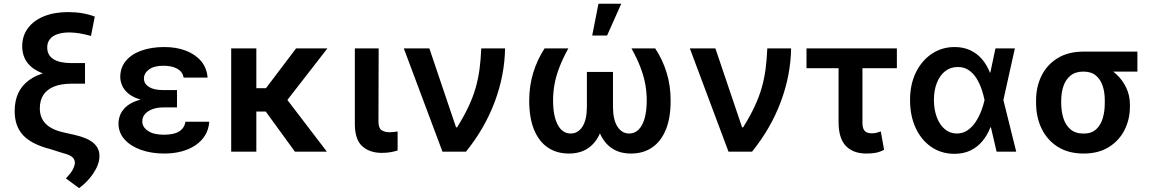

<svg xmlns="http://www.w3.org/2000/svg" viewBox="-20 -801 6088 1014"><path d="M480.5 -713.4 460.6 -611.2Q394.9 -629.6 346.9 -629.6Q309.3 -629.6 283 -620.4Q256.7 -611.2 243.1 -593.6Q229.4 -576 229.4 -550.4Q229.4 -509.6 261.9 -488.8Q294.4 -468 355.5 -468H429V-392H353Q271 -392 213.8 -411Q156.6 -430 127 -466.8Q97.3 -503.6 97.3 -556.8Q97.3 -611.9 127.5 -652.3Q157.7 -692.8 212.4 -715Q267 -737.2 340.6 -737.2Q378.6 -737.2 414.2 -731.2Q449.9 -725.1 480.5 -713.4ZM355.5 -433.2H429V-359H358.3Q304 -359 266.5 -344.3Q229 -329.5 209.7 -300.6Q190.3 -271.7 190.3 -228.7Q190.3 -179.7 220.5 -148.3Q250.7 -116.8 313.2 -102.3L370.4 -89.5Q442.8 -73.2 474.3 -45.3Q505.7 -17.4 505.3 24.1Q505 52.6 490.9 82.6Q476.9 112.6 452.9 141Q429 169.4 397.7 192.5L327.8 141Q355.1 113.3 365.2 92.9Q375.4 72.4 375.4 58.9Q375.4 40.1 361 28.1Q346.6 16 314.6 8.2L245.7 -13.5Q147.4 -38.7 102.5 -86.3Q57.5 -133.9 57.5 -214.5Q57.5 -322.4 133.5 -377.8Q209.5 -433.2 355.5 -433.2Z M817.1 -285.2H914.8V-233.7H841.6Q811.1 -233.7 786.2 -224.8Q761.4 -215.9 746.4 -199.4Q731.5 -182.9 731.5 -159.4Q731.5 -130 761.5 -109.7Q791.5 -89.5 845.2 -89.5Q898.4 -89.5 926 -106.7Q953.5 -123.9 959.5 -158H1085.2Q1082.4 -117.9 1063.2 -86.5Q1044 -55 1011.9 -33.6Q979.8 -12.1 938 -1.1Q896.3 9.9 848.7 9.9Q779.8 9.9 725 -9.4Q670.1 -28.8 638 -64.5Q605.8 -100.1 605.8 -148.4Q605.8 -174.7 617 -199.2Q628.2 -223.7 652.9 -243.1Q677.6 -262.4 718 -273.8Q758.5 -285.2 817.1 -285.2ZM914.8 -263.5H817.1Q761.4 -263.5 722.8 -274.9Q684.3 -286.2 660.5 -305Q636.7 -323.9 626.1 -347.1Q615.4 -370.4 615.1 -394.2Q615.4 -444.6 645.1 -479.9Q674.7 -515.3 727.3 -533.9Q779.8 -552.6 848 -552.6Q911.6 -552.6 961.6 -533.4Q1011.7 -514.2 1042.1 -478.2Q1072.4 -442.1 1076.3 -391.3H949.6Q944.6 -421.9 916.4 -437.9Q888.1 -453.8 842.7 -453.8Q794 -453.8 767.2 -434.3Q740.4 -414.8 740.1 -386.4Q740.4 -358.7 766.5 -342Q792.6 -325.3 841.6 -325.3H914.8Z M1333.8 -545.5V0H1201V-545.5ZM1709.2 -545.5 1450.3 -212H1305.8L1288.4 -335.2H1384.6L1543.7 -545.5ZM1537.6 0 1373.9 -225.1 1478 -299 1706.3 0Z M1854 -545.5H1979.8L1978.7 -158.7Q1979 -124.3 1995.4 -113.5Q2011.7 -102.6 2037.6 -102.6Q2050.8 -102.6 2061.8 -104Q2072.8 -105.5 2079.9 -106.9V-6.4Q2064.3 -1.1 2043.1 2.7Q2022 6.4 1996.4 6.4Q1932.2 6.4 1893.1 -28.8Q1854 -63.9 1854 -147Z M2316.8 0 2112.6 -545.5H2247.5L2388.5 -128.6H2394.2Q2431.1 -188.2 2454.9 -239.2Q2478.7 -290.1 2492.4 -338.2Q2506 -386.4 2512.6 -436.8Q2519.2 -487.2 2521.7 -545.5H2647.4Q2645.2 -403.8 2593 -263.8Q2540.8 -123.9 2441.1 0Z M2856.2 -545.5H2981.5Q2951.3 -490.4 2933.6 -443.7Q2915.8 -397 2908.4 -354.9Q2900.9 -312.9 2900.9 -270.6Q2900.9 -188.9 2925.4 -142.4Q2949.9 -95.9 2994 -95.9Q3032.7 -95.9 3056.1 -132.3Q3079.5 -168.7 3079.5 -237.9V-421.2H3175.1V-247.9Q3175.1 -168.3 3153.9 -110.4Q3132.8 -52.6 3090.2 -21.3Q3047.6 9.9 2984.4 9.9Q2919.4 9.9 2872.3 -22.4Q2825.3 -54.7 2799.9 -117.5Q2774.5 -180.4 2774.9 -272.7Q2775.2 -347.7 2796 -416.4Q2816.8 -485.1 2856.2 -545.5ZM3315 -545.5H3440.3Q3480.1 -485.1 3500.9 -416.4Q3521.7 -347.7 3521.7 -272.7Q3522.4 -180.4 3497 -117.5Q3471.6 -54.7 3424.5 -22.4Q3377.5 9.9 3312.5 9.9Q3249.3 9.9 3206.7 -21.3Q3164.1 -52.6 3142.8 -110.4Q3121.4 -168.3 3121.4 -247.9V-421.2H3217.3V-237.9Q3217.3 -168.7 3240.9 -132.3Q3264.6 -95.9 3302.9 -95.9Q3332.4 -95.9 3353 -116.8Q3373.6 -137.8 3384.6 -176.8Q3395.6 -215.9 3395.6 -270.6Q3395.6 -312.9 3388.1 -354.9Q3380.7 -397 3363.1 -443.7Q3345.5 -490.4 3315 -545.5ZM3107.6 -613.3 3140.6 -781.2H3261L3186.1 -613.3Z M3827.4 0 3623.2 -545.5H3758.2L3899.1 -128.6H3904.8Q3941.8 -188.2 3965.6 -239.2Q3989.3 -290.1 4003 -338.2Q4016.7 -386.4 4023.3 -436.8Q4029.8 -487.2 4032.3 -545.5H4158Q4155.9 -403.8 4103.7 -263.8Q4051.5 -123.9 3951.7 0Z M4716.6 -545.5V-440.7H4239.3V-545.5ZM4408.7 -545.5H4534.8V-154.1Q4534.8 -129.6 4541.5 -117.4Q4548.3 -105.1 4559.5 -101Q4570.7 -96.9 4584.2 -96.9Q4599.4 -96.9 4610.3 -100.1Q4621.1 -103.3 4631.7 -106.9L4649.1 -9.9Q4626.1 2.1 4604.4 6Q4582.7 9.9 4555.8 9.9Q4485.4 9.9 4447.1 -30.4Q4408.7 -70.7 4408.7 -156.2Z M5018.5 11.4Q4949.9 10.7 4897.5 -25.6Q4845.2 -61.8 4815.7 -125.7Q4786.2 -189.6 4786.2 -272.7Q4786.2 -355.5 4817.1 -418.5Q4848 -481.5 4901.3 -517Q4954.5 -552.6 5021.7 -552.6Q5067.8 -552.6 5104 -535.7Q5140.3 -518.8 5166.2 -488.5Q5192.1 -458.1 5208.1 -417.6H5249.3L5278.8 -274.1L5346.9 0H5243.3L5179.3 -274.1Q5174 -300.8 5163.7 -330.8Q5153.4 -360.8 5137.1 -387.3Q5120.7 -413.7 5096.4 -430.4Q5072.1 -447.1 5038.4 -447.1Q4999.6 -447.1 4971.4 -424.9Q4943.2 -402.7 4927.7 -363.3Q4912.3 -323.9 4912.3 -273.1Q4912.3 -222.3 4927.4 -182Q4942.5 -141.7 4969.8 -118.8Q4997.2 -95.9 5033 -95.9Q5065.3 -95.9 5090.2 -113.1Q5115.1 -130.3 5132.8 -157.5Q5150.6 -184.7 5162.1 -215Q5173.7 -245.4 5179.3 -271.3L5237.2 -545.5H5339.8L5278.8 -271.3L5249.3 -128.6H5210.6Q5195 -88.1 5168.9 -56.3Q5142.8 -24.5 5105.5 -6.4Q5068.2 11.7 5018.5 11.4Z M5451.7 -258.5V-269.9Q5451.7 -343.4 5481 -401.8Q5510.3 -460.2 5566.2 -494.3Q5622.2 -528.4 5701.7 -528.4Q5714.5 -523.4 5726 -509.8Q5737.6 -496.1 5754.3 -480.6Q5771 -465.2 5799 -455.6Q5839.5 -441.4 5873.2 -411.2Q5907 -381 5927.2 -339.3Q5947.4 -297.6 5947.4 -248.6V-238.6Q5947.4 -170.8 5918.9 -114.3Q5890.3 -57.9 5835.6 -24Q5780.9 9.9 5703.1 9.9Q5622.9 9.9 5566.8 -25.4Q5510.7 -60.7 5481.2 -121.4Q5451.7 -182.2 5451.7 -258.5ZM5584.5 -269.9V-258.5Q5584.5 -213.8 5596.1 -176.8Q5607.6 -139.9 5633.7 -117.7Q5659.8 -95.5 5703.1 -95.5Q5744 -95.5 5768.5 -117.7Q5793 -139.9 5804 -176.8Q5815 -213.8 5814.6 -258.5V-269.9Q5815 -311.1 5804 -345.9Q5793 -380.7 5768.1 -401.8Q5743.3 -422.9 5701.7 -422.9Q5659.4 -422.9 5633.7 -401.8Q5608 -380.7 5596.2 -345.9Q5584.5 -311.1 5584.5 -269.9ZM5986.9 -528.4V-422.9H5701.7V-528.4Z"/></svg>

Font: InterMG SemiBold
Style: Regular
Weight: 600
Designer: Rasmus Andersson
Foundry: rsms
Version: Version 3.019;December 26, 2023;FontCreator 15.0.0.2955 64-b